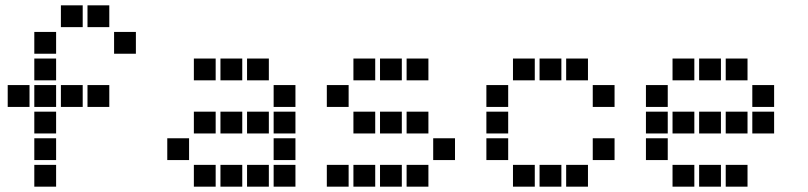

<svg xmlns="http://www.w3.org/2000/svg" viewBox="-20 -711 3040 722"><path d="M210 -691Q209 -691 209 -691Q209 -691 209 -690V-610Q209 -609 209 -609Q209 -609 210 -609H290Q291 -609 291 -609Q291 -609 291 -610V-690Q291 -691 291 -691Q291 -691 290 -691ZM310 -691Q309 -691 309 -691Q309 -691 309 -690V-610Q309 -609 309 -609Q309 -609 310 -609H390Q391 -609 391 -609Q391 -609 391 -610V-690Q391 -691 391 -691Q391 -691 390 -691ZM110 -591Q109 -591 109 -591Q109 -591 109 -590V-510Q109 -509 109 -509Q109 -509 110 -509H190Q191 -509 191 -509Q191 -509 191 -510V-590Q191 -591 191 -591Q191 -591 190 -591ZM410 -591Q409 -591 409 -591Q409 -591 409 -590V-510Q409 -509 409 -509Q409 -509 410 -509H490Q491 -509 491 -509Q491 -509 491 -510V-590Q491 -591 491 -591Q491 -591 490 -591ZM110 -491Q109 -491 109 -491Q109 -491 109 -490V-410Q109 -409 109 -409Q109 -409 110 -409H190Q191 -409 191 -409Q191 -409 191 -410V-490Q191 -491 191 -491Q191 -491 190 -491ZM10 -391Q9 -391 9 -391Q9 -391 9 -390V-310Q9 -309 9 -309Q9 -309 10 -309H90Q91 -309 91 -309Q91 -309 91 -310V-390Q91 -391 91 -391Q91 -391 90 -391ZM110 -391Q109 -391 109 -391Q109 -391 109 -390V-310Q109 -309 109 -309Q109 -309 110 -309H190Q191 -309 191 -309Q191 -309 191 -310V-390Q191 -391 191 -391Q191 -391 190 -391ZM210 -391Q209 -391 209 -391Q209 -391 209 -390V-310Q209 -309 209 -309Q209 -309 210 -309H290Q291 -309 291 -309Q291 -309 291 -310V-390Q291 -391 291 -391Q291 -391 290 -391ZM310 -391Q309 -391 309 -391Q309 -391 309 -390V-310Q309 -309 309 -309Q309 -309 310 -309H390Q391 -309 391 -309Q391 -309 391 -310V-390Q391 -391 391 -391Q391 -391 390 -391ZM110 -291Q109 -291 109 -291Q109 -291 109 -290V-210Q109 -209 109 -209Q109 -209 110 -209H190Q191 -209 191 -209Q191 -209 191 -210V-290Q191 -291 191 -291Q191 -291 190 -291ZM110 -191Q109 -191 109 -191Q109 -191 109 -190V-110Q109 -109 109 -109Q109 -109 110 -109H190Q191 -109 191 -109Q191 -109 191 -110V-190Q191 -191 191 -191Q191 -191 190 -191ZM110 -91Q109 -91 109 -91Q109 -91 109 -90V-10Q109 -9 109 -9Q109 -9 110 -9H190Q191 -9 191 -9Q191 -9 191 -10V-90Q191 -91 191 -91Q191 -91 190 -91Z M710 -491Q709 -491 709 -491Q709 -491 709 -490V-410Q709 -409 709 -409Q709 -409 710 -409H790Q791 -409 791 -409Q791 -409 791 -410V-490Q791 -491 791 -491Q791 -491 790 -491ZM810 -491Q809 -491 809 -491Q809 -491 809 -490V-410Q809 -409 809 -409Q809 -409 810 -409H890Q891 -409 891 -409Q891 -409 891 -410V-490Q891 -491 891 -491Q891 -491 890 -491ZM910 -491Q909 -491 909 -491Q909 -491 909 -490V-410Q909 -409 909 -409Q909 -409 910 -409H990Q991 -409 991 -409Q991 -409 991 -410V-490Q991 -491 991 -491Q991 -491 990 -491ZM1010 -391Q1009 -391 1009 -391Q1009 -391 1009 -390V-310Q1009 -309 1009 -309Q1009 -309 1010 -309H1090Q1091 -309 1091 -309Q1091 -309 1091 -310V-390Q1091 -391 1091 -391Q1091 -391 1090 -391ZM710 -291Q709 -291 709 -291Q709 -291 709 -290V-210Q709 -209 709 -209Q709 -209 710 -209H790Q791 -209 791 -209Q791 -209 791 -210V-290Q791 -291 791 -291Q791 -291 790 -291ZM810 -291Q809 -291 809 -291Q809 -291 809 -290V-210Q809 -209 809 -209Q809 -209 810 -209H890Q891 -209 891 -209Q891 -209 891 -210V-290Q891 -291 891 -291Q891 -291 890 -291ZM910 -291Q909 -291 909 -291Q909 -291 909 -290V-210Q909 -209 909 -209Q909 -209 910 -209H990Q991 -209 991 -209Q991 -209 991 -210V-290Q991 -291 991 -291Q991 -291 990 -291ZM1010 -291Q1009 -291 1009 -291Q1009 -291 1009 -290V-210Q1009 -209 1009 -209Q1009 -209 1010 -209H1090Q1091 -209 1091 -209Q1091 -209 1091 -210V-290Q1091 -291 1091 -291Q1091 -291 1090 -291ZM610 -191Q609 -191 609 -191Q609 -191 609 -190V-110Q609 -109 609 -109Q609 -109 610 -109H690Q691 -109 691 -109Q691 -109 691 -110V-190Q691 -191 691 -191Q691 -191 690 -191ZM1010 -191Q1009 -191 1009 -191Q1009 -191 1009 -190V-110Q1009 -109 1009 -109Q1009 -109 1010 -109H1090Q1091 -109 1091 -109Q1091 -109 1091 -110V-190Q1091 -191 1091 -191Q1091 -191 1090 -191ZM710 -91Q709 -91 709 -91Q709 -91 709 -90V-10Q709 -9 709 -9Q709 -9 710 -9H790Q791 -9 791 -9Q791 -9 791 -10V-90Q791 -91 791 -91Q791 -91 790 -91ZM810 -91Q809 -91 809 -91Q809 -91 809 -90V-10Q809 -9 809 -9Q809 -9 810 -9H890Q891 -9 891 -9Q891 -9 891 -10V-90Q891 -91 891 -91Q891 -91 890 -91ZM910 -91Q909 -91 909 -91Q909 -91 909 -90V-10Q909 -9 909 -9Q909 -9 910 -9H990Q991 -9 991 -9Q991 -9 991 -10V-90Q991 -91 991 -91Q991 -91 990 -91ZM1010 -91Q1009 -91 1009 -91Q1009 -91 1009 -90V-10Q1009 -9 1009 -9Q1009 -9 1010 -9H1090Q1091 -9 1091 -9Q1091 -9 1091 -10V-90Q1091 -91 1091 -91Q1091 -91 1090 -91Z M1310 -491Q1309 -491 1309 -491Q1309 -491 1309 -490V-410Q1309 -409 1309 -409Q1309 -409 1310 -409H1390Q1391 -409 1391 -409Q1391 -409 1391 -410V-490Q1391 -491 1391 -491Q1391 -491 1390 -491ZM1410 -491Q1409 -491 1409 -491Q1409 -491 1409 -490V-410Q1409 -409 1409 -409Q1409 -409 1410 -409H1490Q1491 -409 1491 -409Q1491 -409 1491 -410V-490Q1491 -491 1491 -491Q1491 -491 1490 -491ZM1510 -491Q1509 -491 1509 -491Q1509 -491 1509 -490V-410Q1509 -409 1509 -409Q1509 -409 1510 -409H1590Q1591 -409 1591 -409Q1591 -409 1591 -410V-490Q1591 -491 1591 -491Q1591 -491 1590 -491ZM1210 -391Q1209 -391 1209 -391Q1209 -391 1209 -390V-310Q1209 -309 1209 -309Q1209 -309 1210 -309H1290Q1291 -309 1291 -309Q1291 -309 1291 -310V-390Q1291 -391 1291 -391Q1291 -391 1290 -391ZM1310 -291Q1309 -291 1309 -291Q1309 -291 1309 -290V-210Q1309 -209 1309 -209Q1309 -209 1310 -209H1390Q1391 -209 1391 -209Q1391 -209 1391 -210V-290Q1391 -291 1391 -291Q1391 -291 1390 -291ZM1410 -291Q1409 -291 1409 -291Q1409 -291 1409 -290V-210Q1409 -209 1409 -209Q1409 -209 1410 -209H1490Q1491 -209 1491 -209Q1491 -209 1491 -210V-290Q1491 -291 1491 -291Q1491 -291 1490 -291ZM1510 -291Q1509 -291 1509 -291Q1509 -291 1509 -290V-210Q1509 -209 1509 -209Q1509 -209 1510 -209H1590Q1591 -209 1591 -209Q1591 -209 1591 -210V-290Q1591 -291 1591 -291Q1591 -291 1590 -291ZM1610 -191Q1609 -191 1609 -191Q1609 -191 1609 -190V-110Q1609 -109 1609 -109Q1609 -109 1610 -109H1690Q1691 -109 1691 -109Q1691 -109 1691 -110V-190Q1691 -191 1691 -191Q1691 -191 1690 -191ZM1210 -91Q1209 -91 1209 -91Q1209 -91 1209 -90V-10Q1209 -9 1209 -9Q1209 -9 1210 -9H1290Q1291 -9 1291 -9Q1291 -9 1291 -10V-90Q1291 -91 1291 -91Q1291 -91 1290 -91ZM1310 -91Q1309 -91 1309 -91Q1309 -91 1309 -90V-10Q1309 -9 1309 -9Q1309 -9 1310 -9H1390Q1391 -9 1391 -9Q1391 -9 1391 -10V-90Q1391 -91 1391 -91Q1391 -91 1390 -91ZM1410 -91Q1409 -91 1409 -91Q1409 -91 1409 -90V-10Q1409 -9 1409 -9Q1409 -9 1410 -9H1490Q1491 -9 1491 -9Q1491 -9 1491 -10V-90Q1491 -91 1491 -91Q1491 -91 1490 -91ZM1510 -91Q1509 -91 1509 -91Q1509 -91 1509 -90V-10Q1509 -9 1509 -9Q1509 -9 1510 -9H1590Q1591 -9 1591 -9Q1591 -9 1591 -10V-90Q1591 -91 1591 -91Q1591 -91 1590 -91Z M1910 -491Q1909 -491 1909 -491Q1909 -491 1909 -490V-410Q1909 -409 1909 -409Q1909 -409 1910 -409H1990Q1991 -409 1991 -409Q1991 -409 1991 -410V-490Q1991 -491 1991 -491Q1991 -491 1990 -491ZM2010 -491Q2009 -491 2009 -491Q2009 -491 2009 -490V-410Q2009 -409 2009 -409Q2009 -409 2010 -409H2090Q2091 -409 2091 -409Q2091 -409 2091 -410V-490Q2091 -491 2091 -491Q2091 -491 2090 -491ZM2110 -491Q2109 -491 2109 -491Q2109 -491 2109 -490V-410Q2109 -409 2109 -409Q2109 -409 2110 -409H2190Q2191 -409 2191 -409Q2191 -409 2191 -410V-490Q2191 -491 2191 -491Q2191 -491 2190 -491ZM1810 -391Q1809 -391 1809 -391Q1809 -391 1809 -390V-310Q1809 -309 1809 -309Q1809 -309 1810 -309H1890Q1891 -309 1891 -309Q1891 -309 1891 -310V-390Q1891 -391 1891 -391Q1891 -391 1890 -391ZM2210 -391Q2209 -391 2209 -391Q2209 -391 2209 -390V-310Q2209 -309 2209 -309Q2209 -309 2210 -309H2290Q2291 -309 2291 -309Q2291 -309 2291 -310V-390Q2291 -391 2291 -391Q2291 -391 2290 -391ZM1810 -291Q1809 -291 1809 -291Q1809 -291 1809 -290V-210Q1809 -209 1809 -209Q1809 -209 1810 -209H1890Q1891 -209 1891 -209Q1891 -209 1891 -210V-290Q1891 -291 1891 -291Q1891 -291 1890 -291ZM1810 -191Q1809 -191 1809 -191Q1809 -191 1809 -190V-110Q1809 -109 1809 -109Q1809 -109 1810 -109H1890Q1891 -109 1891 -109Q1891 -109 1891 -110V-190Q1891 -191 1891 -191Q1891 -191 1890 -191ZM2210 -191Q2209 -191 2209 -191Q2209 -191 2209 -190V-110Q2209 -109 2209 -109Q2209 -109 2210 -109H2290Q2291 -109 2291 -109Q2291 -109 2291 -110V-190Q2291 -191 2291 -191Q2291 -191 2290 -191ZM1910 -91Q1909 -91 1909 -91Q1909 -91 1909 -90V-10Q1909 -9 1909 -9Q1909 -9 1910 -9H1990Q1991 -9 1991 -9Q1991 -9 1991 -10V-90Q1991 -91 1991 -91Q1991 -91 1990 -91ZM2010 -91Q2009 -91 2009 -91Q2009 -91 2009 -90V-10Q2009 -9 2009 -9Q2009 -9 2010 -9H2090Q2091 -9 2091 -9Q2091 -9 2091 -10V-90Q2091 -91 2091 -91Q2091 -91 2090 -91ZM2110 -91Q2109 -91 2109 -91Q2109 -91 2109 -90V-10Q2109 -9 2109 -9Q2109 -9 2110 -9H2190Q2191 -9 2191 -9Q2191 -9 2191 -10V-90Q2191 -91 2191 -91Q2191 -91 2190 -91Z M2510 -491Q2509 -491 2509 -491Q2509 -491 2509 -490V-410Q2509 -409 2509 -409Q2509 -409 2510 -409H2590Q2591 -409 2591 -409Q2591 -409 2591 -410V-490Q2591 -491 2591 -491Q2591 -491 2590 -491ZM2610 -491Q2609 -491 2609 -491Q2609 -491 2609 -490V-410Q2609 -409 2609 -409Q2609 -409 2610 -409H2690Q2691 -409 2691 -409Q2691 -409 2691 -410V-490Q2691 -491 2691 -491Q2691 -491 2690 -491ZM2710 -491Q2709 -491 2709 -491Q2709 -491 2709 -490V-410Q2709 -409 2709 -409Q2709 -409 2710 -409H2790Q2791 -409 2791 -409Q2791 -409 2791 -410V-490Q2791 -491 2791 -491Q2791 -491 2790 -491ZM2410 -391Q2409 -391 2409 -391Q2409 -391 2409 -390V-310Q2409 -309 2409 -309Q2409 -309 2410 -309H2490Q2491 -309 2491 -309Q2491 -309 2491 -310V-390Q2491 -391 2491 -391Q2491 -391 2490 -391ZM2810 -391Q2809 -391 2809 -391Q2809 -391 2809 -390V-310Q2809 -309 2809 -309Q2809 -309 2810 -309H2890Q2891 -309 2891 -309Q2891 -309 2891 -310V-390Q2891 -391 2891 -391Q2891 -391 2890 -391ZM2410 -291Q2409 -291 2409 -291Q2409 -291 2409 -290V-210Q2409 -209 2409 -209Q2409 -209 2410 -209H2490Q2491 -209 2491 -209Q2491 -209 2491 -210V-290Q2491 -291 2491 -291Q2491 -291 2490 -291ZM2510 -291Q2509 -291 2509 -291Q2509 -291 2509 -290V-210Q2509 -209 2509 -209Q2509 -209 2510 -209H2590Q2591 -209 2591 -209Q2591 -209 2591 -210V-290Q2591 -291 2591 -291Q2591 -291 2590 -291ZM2610 -291Q2609 -291 2609 -291Q2609 -291 2609 -290V-210Q2609 -209 2609 -209Q2609 -209 2610 -209H2690Q2691 -209 2691 -209Q2691 -209 2691 -210V-290Q2691 -291 2691 -291Q2691 -291 2690 -291ZM2710 -291Q2709 -291 2709 -291Q2709 -291 2709 -290V-210Q2709 -209 2709 -209Q2709 -209 2710 -209H2790Q2791 -209 2791 -209Q2791 -209 2791 -210V-290Q2791 -291 2791 -291Q2791 -291 2790 -291ZM2810 -291Q2809 -291 2809 -291Q2809 -291 2809 -290V-210Q2809 -209 2809 -209Q2809 -209 2810 -209H2890Q2891 -209 2891 -209Q2891 -209 2891 -210V-290Q2891 -291 2891 -291Q2891 -291 2890 -291ZM2410 -191Q2409 -191 2409 -191Q2409 -191 2409 -190V-110Q2409 -109 2409 -109Q2409 -109 2410 -109H2490Q2491 -109 2491 -109Q2491 -109 2491 -110V-190Q2491 -191 2491 -191Q2491 -191 2490 -191ZM2510 -91Q2509 -91 2509 -91Q2509 -91 2509 -90V-10Q2509 -9 2509 -9Q2509 -9 2510 -9H2590Q2591 -9 2591 -9Q2591 -9 2591 -10V-90Q2591 -91 2591 -91Q2591 -91 2590 -91ZM2610 -91Q2609 -91 2609 -91Q2609 -91 2609 -90V-10Q2609 -9 2609 -9Q2609 -9 2610 -9H2690Q2691 -9 2691 -9Q2691 -9 2691 -10V-90Q2691 -91 2691 -91Q2691 -91 2690 -91ZM2710 -91Q2709 -91 2709 -91Q2709 -91 2709 -90V-10Q2709 -9 2709 -9Q2709 -9 2710 -9H2790Q2791 -9 2791 -9Q2791 -9 2791 -10V-90Q2791 -91 2791 -91Q2791 -91 2790 -91Z"/></svg>

Font: Doto Black ExtraBold
Style: Regular
Weight: 800
Monospace: yes
Version: Version 1.000